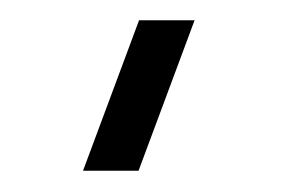

<svg xmlns="http://www.w3.org/2000/svg" viewBox="-20 34 288 185"><path d="M113.5 198.5 167.5 53.5H114L60 198.5Z"/></svg>

Font: Eudonet Light
Style: Regular
Weight: 300
Designer: Mikhail Sharanda
Foundry: Mikhail Sharanda
Version: Version 4.503;Glyphs 3.1.2 (3151)